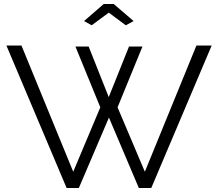

<svg xmlns="http://www.w3.org/2000/svg" viewBox="-20 -937 1086 957"><path d="M399 -832 497 -917H547L646 -832L607 -811L522 -874L437 -811ZM356 -705H422L522 -453L623 -705H690L566 -402L702 -81L959 -710H1035L734 0H672L523 -351L373 0H312L12 -710H87L345 -81L480 -402Z"/></svg>

Font: PTCRaleway
Style: Regular
Weight: 400
Designer: Matt McInerney, Pablo Impallari, Rodrigo Fuenzalida
Foundry: Matt McInerney, Pablo Impallari, Rodrigo Fuenzalida
Version: Version 3.000g; ttfautohint (v1.5) -l 8 -r 28 -G 28 -x 14 -D